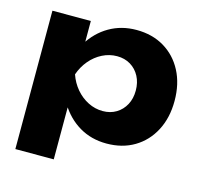

<svg xmlns="http://www.w3.org/2000/svg" viewBox="-108 -705 1031 987"><g transform="rotate(15 407.5 -211.5)"><path d="M56.4 -571.4H260.8V-407.4L252.4 -382.6V-223L260.8 -176V165H56.4ZM195.8 -285.4Q209.4 -377.8 250.7 -445.5Q292 -513.2 356.2 -550.5Q420.4 -587.8 500.6 -587.8Q584.8 -587.8 648.2 -550Q711.6 -512.2 747.3 -444.2Q783 -376.2 783 -285.4Q783 -195.6 747.3 -127.4Q711.6 -59.2 648.2 -21.4Q584.8 16.4 500.6 16.4Q419.8 16.4 356.1 -21.2Q292.4 -58.8 251.2 -126.7Q210 -194.6 195.8 -285.4ZM576.6 -285.4Q576.6 -328 559.1 -361Q541.6 -394 510.5 -412.8Q479.4 -431.6 439 -431.6Q398 -431.6 360.8 -412.8Q323.6 -394 295.8 -361Q268 -328 253.2 -285.4Q268 -242.8 295.8 -210.1Q323.6 -177.4 360.8 -158.6Q398 -139.8 439 -139.8Q479.4 -139.8 510.5 -158.6Q541.6 -177.4 559.1 -210.1Q576.6 -242.8 576.6 -285.4Z"/></g></svg>

Font: Unbounded
Style: Regular
Weight: 400
Designer: Luke Prowse, Jean-Baptiste Morizot, Fátima Lázaro, Florian Runge
Foundry: NaN
Version: Version 1.701;gftools[0.9.28.dev5+ged2979d]